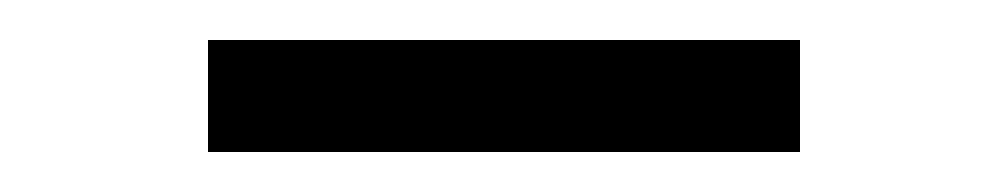

<svg xmlns="http://www.w3.org/2000/svg" viewBox="-20 -306 504 96"><path d="M84 -230V-286H380V-230Z"/></svg>

Font: Space Grotesk Light
Style: Regular
Weight: 300
Designer: Florian Karsten
Foundry: Florian Karsten
Version: Version 2.000